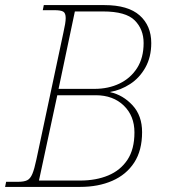

<svg xmlns="http://www.w3.org/2000/svg" viewBox="-30 -734 663 754"><path d="M-10 0 -6 -20H40Q64 -20 76.5 -26Q89 -32 97 -51Q105 -70 113 -108L219 -606Q228 -645 228 -663Q228 -683 218 -688.5Q208 -694 184 -694H138L142 -714H380Q473 -714 518.5 -673.5Q564 -633 564 -565Q564 -510 541 -469Q518 -428 481 -404Q444 -380 403 -373V-372Q453 -361 490.5 -320.5Q528 -280 528 -215Q528 -143 497 -95.5Q466 -48 411 -24Q356 0 285 0ZM375 -689H264L200 -385H341Q396 -385 439.5 -406Q483 -427 508.5 -467Q534 -507 534 -565Q534 -619 499 -654Q464 -689 375 -689ZM346 -360H195L123 -25H285Q347 -25 395 -45Q443 -65 470.5 -106.5Q498 -148 498 -214Q498 -279 456 -319.5Q414 -360 346 -360Z"/></svg>

Font: Noto Serif Thin
Style: Italic
Weight: 100
Italic angle: -12°
Designer: Monotype Design Team
Foundry: Monotype Imaging Inc.
Version: Version 2.014; ttfautohint (v1.8.4.7-5d5b)